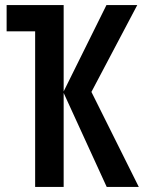

<svg xmlns="http://www.w3.org/2000/svg" viewBox="-20 -734 570 754"><path d="M118 0V-611H6V-714H230V-375L398 -714H519L339 -373L525 0H399L230 -369V0Z"/></svg>

Font: Noto Sans Mono Condensed SemiBold
Style: Regular
Weight: 600
Width: 3
Designer: Monotype Design Team
Foundry: Monotype Imaging Inc.
Version: Version 2.014